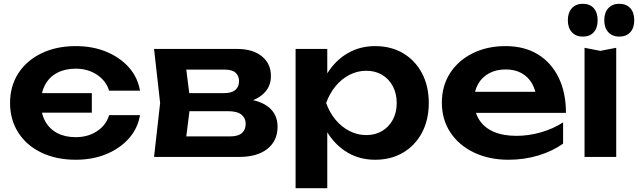

<svg xmlns="http://www.w3.org/2000/svg" viewBox="-20 -827 3363 1012"><path d="M379 15Q277 15 198.5 -22.5Q120 -60 76.5 -128Q33 -196 33 -284Q33 -373 76.5 -440.5Q120 -508 198.5 -546Q277 -584 379 -584Q469 -584 541 -554Q613 -524 659.5 -471.5Q706 -419 718 -349H555Q540 -400 492 -432.5Q444 -465 379 -465Q323 -465 282 -443.5Q241 -422 218.5 -381.5Q196 -341 196 -284Q196 -228 218.5 -187.5Q241 -147 282 -125.5Q323 -104 379 -104Q444 -104 492 -136Q540 -168 555 -220H718Q706 -150 659.5 -97.5Q613 -45 541 -15Q469 15 379 15ZM120 -233V-336H464V-233Z M792 0 824 -284 792 -569H1230Q1312 -569 1360 -530.5Q1408 -492 1408 -426Q1408 -364 1360 -325.5Q1312 -287 1226 -280L1238 -308Q1338 -305 1390.5 -266.5Q1443 -228 1443 -159Q1443 -85 1389.5 -42.5Q1336 0 1243 0ZM953 -37 889 -108H1192Q1235 -108 1255 -125.5Q1275 -143 1275 -175Q1275 -204 1253 -222.5Q1231 -241 1181 -241H923V-336H1159Q1201 -336 1220.5 -353Q1240 -370 1240 -399Q1240 -426 1222.5 -443Q1205 -460 1166 -460H890L953 -531L984 -284Z M1538 -569H1705V-388L1698 -366V-229L1705 -188V165H1538ZM1647 -284Q1664 -375 1706.5 -442.5Q1749 -510 1813.5 -547Q1878 -584 1957 -584Q2041 -584 2104.5 -546.5Q2168 -509 2204 -441.5Q2240 -374 2240 -284Q2240 -195 2204 -127.5Q2168 -60 2104.5 -22.5Q2041 15 1957 15Q1877 15 1813.5 -22Q1750 -59 1707 -126.5Q1664 -194 1647 -284ZM2071 -284Q2071 -334 2050.5 -372.5Q2030 -411 1994 -432.5Q1958 -454 1911 -454Q1864 -454 1822 -432.5Q1780 -411 1748.5 -372.5Q1717 -334 1699 -284Q1717 -234 1748.5 -196Q1780 -158 1822 -136.5Q1864 -115 1911 -115Q1958 -115 1994 -136.5Q2030 -158 2050.5 -196Q2071 -234 2071 -284Z M2660 15Q2559 15 2479.5 -22.5Q2400 -60 2354.5 -128Q2309 -196 2309 -286Q2309 -375 2352.5 -442Q2396 -509 2472 -546.5Q2548 -584 2645 -584Q2744 -584 2815 -540.5Q2886 -497 2924.5 -418Q2963 -339 2963 -232H2443V-343H2873L2808 -303Q2804 -353 2783.5 -388Q2763 -423 2728 -442Q2693 -461 2646 -461Q2595 -461 2557.5 -440.5Q2520 -420 2499.5 -383.5Q2479 -347 2479 -298Q2479 -239 2505 -197Q2531 -155 2581 -133Q2631 -111 2702 -111Q2766 -111 2831 -129.5Q2896 -148 2948 -182V-70Q2892 -30 2817.5 -7.5Q2743 15 2660 15Z M3052 -634Q3016 -634 2994.5 -657Q2973 -680 2973 -720Q2973 -761 2994.5 -784Q3016 -807 3052 -807Q3089 -807 3109.5 -784Q3130 -761 3130 -720Q3130 -680 3109.5 -657Q3089 -634 3052 -634ZM3244 -634Q3208 -634 3186.5 -657Q3165 -680 3165 -720Q3165 -761 3186.5 -784Q3208 -807 3244 -807Q3281 -807 3302 -784Q3323 -761 3323 -720Q3323 -680 3302 -657Q3281 -634 3244 -634ZM3061 -575 3144 -559 3228 -575V0H3061Z"/></svg>

Font: Unbounded Medium
Style: Regular
Weight: 500
Designer: Luke Prowse, Jean-Baptiste Morizot, Fátima Lázaro, Florian Runge
Foundry: NaN
Version: Version 1.700